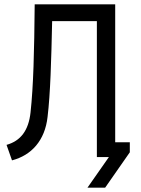

<svg xmlns="http://www.w3.org/2000/svg" viewBox="-20 -720 644 880"><path d="M10 -56 35 15C124 -8 186 -76 198 -184C211 -292 215 -442 219 -623H424V0H479L381 140H462L575 -22V-68H508V-700H139C137 -482 133 -324 120 -205C111 -121 74 -74 10 -56Z"/></svg>

Font: Finlandica
Style: Regular
Weight: 400
Designer: Niklas Ekholm, Juho Hiilivirta, Jaakko Suomalainen
Foundry: Helsinki Type Studio
Version: Version 2.000;Glyphs 3.2 (3202)